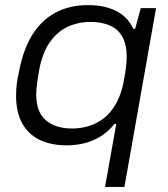

<svg xmlns="http://www.w3.org/2000/svg" viewBox="-20 -558 660 753"><path d="M392 175 436 -72H429Q406 -43 376 -24Q346 -5 312 3.5Q278 12 242 12Q179 12 134.5 -10Q90 -32 66.5 -75.5Q43 -119 43 -183Q43 -207 46 -230.5Q49 -254 55 -279Q72 -368 109 -425Q146 -482 200.5 -510Q255 -538 325 -538Q389 -538 434.5 -515.5Q480 -493 503 -445H510L532 -526H592L468 175ZM263 -54Q297 -54 329.5 -64Q362 -74 390 -96.5Q418 -119 438.5 -158Q459 -197 468 -254Q472 -275 473.5 -289Q475 -303 476 -314.5Q477 -326 477 -335Q477 -382 460.5 -412.5Q444 -443 412 -457.5Q380 -472 335 -472Q287 -472 245.5 -453Q204 -434 174 -390.5Q144 -347 132 -274Q128 -251 126 -235.5Q124 -220 123 -209Q122 -198 122 -188Q122 -119 159.5 -86.5Q197 -54 263 -54Z"/></svg>

Font: Archivo SemiExpanded Light
Style: Italic
Weight: 300
Width: 6
Italic angle: -10°
Designer: Hector Gatti
Foundry: Omnibus-Type
Version: Version 2.001